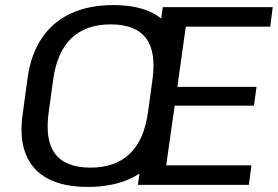

<svg xmlns="http://www.w3.org/2000/svg" viewBox="-20 -728 1094 756"><path d="M326 8Q230 8 168.5 -24.5Q107 -57 81.5 -121Q56 -185 69 -277L89 -423Q102 -515 145.5 -579Q189 -643 260 -675.5Q331 -708 426 -708Q522 -708 583.5 -675.5Q645 -643 670.5 -579Q696 -515 683 -423L663 -277Q650 -185 606.5 -121Q563 -57 492.5 -24.5Q422 8 326 8ZM336 -68Q434 -68 491 -122.5Q548 -177 563 -288L580 -412Q596 -523 555 -577.5Q514 -632 416 -632Q318 -632 261 -577.5Q204 -523 189 -412L172 -288Q156 -177 197 -122.5Q238 -68 336 -68ZM611 -77H970L960 0H523L621 -700H1054L1044 -623H689L720 -683L673 -348L655 -386H990L980 -312H644L673 -350L626 -17Z"/></svg>

Font: Pathway Extreme 28pt Medium
Style: Italic
Weight: 500
Italic angle: -8°
Designer: Eduardo Rodriguez Tunni
Foundry: Eduardo Rodriguez Tunni
Version: Version 1.001;gftools[0.9.26]